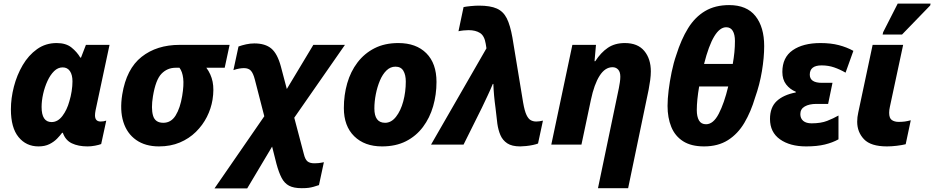

<svg xmlns="http://www.w3.org/2000/svg" viewBox="-20 -796 5143 1057"><path d="M192 10Q124 10 82 -41.5Q40 -93 40 -194Q40 -255 56.5 -319Q73 -383 105 -437.5Q137 -492 184 -525.5Q231 -559 292 -559Q343 -559 373.5 -534.5Q404 -510 422 -479H426L453 -549H583L506 -188Q503 -172 503 -161Q503 -127 534 -127Q551 -127 565 -132L537 -3Q524 2 503 6Q482 10 462 10Q411 10 375.5 -7Q340 -24 326 -65H322Q311 -50 294 -32.5Q277 -15 252 -2.5Q227 10 192 10ZM264 -124Q298 -124 323.5 -157.5Q349 -191 362 -239Q370 -265 374.5 -294Q379 -323 379 -348Q379 -384 365 -404.5Q351 -425 325 -425Q299 -425 278 -404.5Q257 -384 241.5 -350.5Q226 -317 217.5 -279Q209 -241 209 -207Q209 -124 264 -124Z M855 10Q780 10 729.5 -25.5Q679 -61 659 -125Q639 -189 653 -276Q676 -417 759.5 -483Q843 -549 969 -549H1244L1217 -423H1116Q1142 -388 1150.5 -346Q1159 -304 1150 -247Q1142 -198 1119 -152.5Q1096 -107 1058.5 -70Q1021 -33 970 -11.5Q919 10 855 10ZM879 -120Q922 -120 947 -160.5Q972 -201 983 -268Q993 -328 988.5 -365Q984 -402 968 -423H947Q901 -423 869 -390Q837 -357 822 -266Q811 -199 822.5 -159.5Q834 -120 879 -120Z M1161 241 1435 -156 1383 -358Q1374 -393 1361 -407Q1348 -421 1323 -421Q1312 -421 1297 -418.5Q1282 -416 1265 -410L1293 -540Q1312 -547 1335 -552Q1358 -557 1380 -557Q1440 -557 1473.5 -529Q1507 -501 1526 -431L1559 -306L1705 -549H1879L1600 -148L1653 53Q1660 82 1673 92.5Q1686 103 1711 103Q1720 103 1732 102Q1744 101 1763 97L1736 223Q1718 229 1705.5 232.5Q1693 236 1679 238Q1665 240 1641 240Q1597 240 1571.5 226.5Q1546 213 1530.5 183.5Q1515 154 1502 106L1478 11L1341 241Z M2083 10Q1987 10 1930 -46Q1873 -102 1873 -201Q1873 -273 1891.5 -337.5Q1910 -402 1948 -452Q1986 -502 2042 -530.5Q2098 -559 2173 -559Q2271 -559 2327 -503Q2383 -447 2383 -345Q2383 -275 2364.5 -211Q2346 -147 2308.5 -97Q2271 -47 2215 -18.5Q2159 10 2083 10ZM2100 -120Q2134 -120 2160 -153Q2186 -186 2200 -238Q2214 -290 2214 -347Q2214 -384 2200.5 -406.5Q2187 -429 2157 -429Q2129 -429 2107.5 -408Q2086 -387 2071.5 -352.5Q2057 -318 2049 -277.5Q2041 -237 2041 -199Q2041 -120 2100 -120Z M2844 10Q2798 10 2772.5 -7Q2747 -24 2735 -52Q2723 -80 2718 -115L2708 -201Q2698 -273 2696 -334H2693Q2679 -300 2664 -268.5Q2649 -237 2633 -203L2532 0H2353L2658 -530L2654 -555Q2647 -599 2622.5 -614.5Q2598 -630 2560 -630Q2548 -630 2532.5 -628.5Q2517 -627 2504 -624L2532 -757Q2546 -760 2571.5 -762.5Q2597 -765 2617 -765Q2679 -765 2715 -749Q2751 -733 2770 -695Q2789 -657 2801 -589L2860 -231Q2868 -185 2878.5 -163Q2889 -141 2902.5 -134Q2916 -127 2932 -127Q2949 -127 2969 -132L2942 -6Q2933 -2 2914.5 2Q2896 6 2876 8Q2856 10 2844 10Z M3387 -311Q3390 -326 3392.5 -343Q3395 -360 3395 -374Q3395 -400 3383 -413Q3371 -426 3352 -426Q3311 -426 3281 -379Q3251 -332 3233 -246L3181 0H3015L3131 -549H3261L3253 -459H3257Q3288 -507 3326.5 -533Q3365 -559 3420 -559Q3491 -559 3527 -515.5Q3563 -472 3563 -403Q3563 -381 3559.5 -355Q3556 -329 3551 -303L3438 240H3272Z M3655 -213Q3655 -251 3661 -299.5Q3667 -348 3677.5 -399Q3688 -450 3703 -493Q3730 -579 3768 -640.5Q3806 -702 3861.5 -735Q3917 -768 3994 -768Q4091 -768 4139 -707.5Q4187 -647 4187 -542Q4187 -479 4174.5 -404Q4162 -329 4137 -259Q4114 -181 4078 -120Q4042 -59 3987.5 -24.5Q3933 10 3856 10Q3785 10 3740.5 -18.5Q3696 -47 3675.5 -97.5Q3655 -148 3655 -213ZM3856 -444H4014Q4020 -478 4023 -508.5Q4026 -539 4026 -570Q4026 -606 4014 -626Q4002 -646 3978 -646Q3907 -646 3856 -444ZM3816 -190Q3816 -154 3828 -133Q3840 -112 3867 -112Q3907 -112 3937 -170Q3967 -228 3989 -320H3829Q3816 -244 3816 -190Z M4418 10Q4329 10 4274 -29Q4219 -68 4219 -141Q4219 -205 4256 -239.5Q4293 -274 4361 -287V-291Q4329 -304 4308 -331Q4287 -358 4287 -400Q4287 -480 4344 -519.5Q4401 -559 4497 -559Q4554 -559 4598 -547.5Q4642 -536 4678 -516L4635 -396Q4604 -414 4572 -425Q4540 -436 4503 -436Q4438 -436 4438 -385Q4438 -340 4505 -340H4563L4539 -224H4475Q4435 -224 4410.5 -210Q4386 -196 4386 -168Q4386 -144 4402 -130.5Q4418 -117 4448 -117Q4499 -117 4533.5 -130.5Q4568 -144 4596 -160V-29Q4564 -11 4521 -0.5Q4478 10 4418 10Z M4863 10Q4774 10 4736.5 -29.5Q4699 -69 4699 -126Q4699 -151 4705 -177L4784 -549H4952L4879 -208Q4875 -191 4875 -175Q4875 -145 4890 -135Q4905 -125 4927 -125Q4946 -125 4961 -127Q4976 -129 4994 -134L4966 -2Q4946 3 4917 6.5Q4888 10 4863 10ZM4839 -606 4842 -619 4922 -776H5103L5101 -766L4946 -606Z"/></svg>

Font: Noto Sans ExtraBold
Style: Italic
Weight: 800
Italic angle: -12°
Designer: Monotype Design Team
Foundry: Monotype Imaging Inc.
Version: Version 2.013; ttfautohint (v1.8.4.7-5d5b)